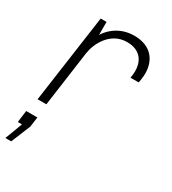

<svg xmlns="http://www.w3.org/2000/svg" viewBox="-188 -619 864 967"><g transform="rotate(30 244.0 -135.5)"><path d="M393 -328H440C441 -327 447 -361 447 -383C447 -459 403 -521 305 -521C194 -521 148 -435 148 -435V-511H114L42 0H93L138 -324C146 -379 190 -475 289 -475C373 -475 397 -418 397 -368C397 -360 397 -352 393 -328ZM-1 250H33L79 138L87 80H22L13 149H37C37 149 0 250 -1 250Z"/></g></svg>

Font: Chivo Light
Style: Italic
Weight: 300
Italic angle: -8°
Designer: Hector Gatti
Foundry: Omnibus-Type
Version: Version 1.003;PS 001.003;hotconv 1.0.70;makeotf.lib2.5.58329